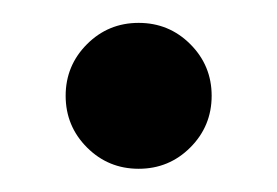

<svg xmlns="http://www.w3.org/2000/svg" viewBox="-20 -139 241 167"><path d="M100.6 7.8Q74.2 7.8 55.7 -10.7Q37.1 -29.3 37.1 -55.7Q37.1 -82 55.7 -100.6Q74.2 -119.1 100.6 -119.1Q127 -119.1 145.5 -100.6Q164.1 -82 164.1 -55.7Q164.1 -29.3 145.5 -10.7Q127 7.8 100.6 7.8Z"/></svg>

Font: Reddit Sans
Style: Regular
Weight: 400
Designer: Stephen Hutchings
Foundry: Reddit
Version: Version 1.014